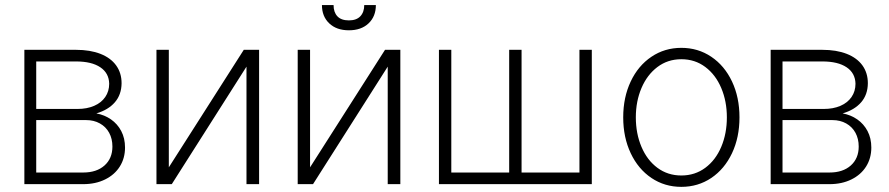

<svg xmlns="http://www.w3.org/2000/svg" viewBox="-20 -727 3508 758"><path d="M76.2 -530.3H280.3Q335.9 -530.3 376.5 -514.4Q417 -498.5 438.5 -468.8Q460 -439 460 -398.4Q459.5 -353 433.3 -323Q407.2 -293 360.4 -279.3Q392.6 -273.4 418.2 -255.6Q443.8 -237.8 458.7 -209.5Q473.6 -181.2 473.6 -144.5Q473.6 -102.5 453.1 -69.8Q432.6 -37.1 395 -18.6Q357.4 0 308.6 0H76.2ZM423.8 -148.4Q423.8 -179.2 410.9 -202.9Q397.9 -226.6 374.3 -239.7Q350.6 -252.9 320.3 -252.9H123V-45.9H308.6Q361.3 -45.9 392.6 -73.7Q423.8 -101.6 423.8 -148.4ZM411.1 -396.5Q410.2 -438.5 376 -461.4Q341.8 -484.4 280.3 -484.4H123V-296.9H286.1Q323.2 -296.9 351.6 -309.1Q379.9 -321.3 395.5 -344Q411.1 -366.7 411.1 -396.5Z M942.4 -530.3H1002.9V0H953.1V-463.9L658.2 0H597.7V-530.3H646.5V-66.4Z M1500 -530.3H1560.5V0H1510.7V-463.9L1215.8 0H1155.3V-530.3H1204.1V-66.4ZM1357.4 -607.4Q1308.6 -607.4 1279.8 -634.8Q1251 -662.1 1251 -707H1296.9Q1296.9 -678.7 1312 -662.6Q1327.1 -646.5 1357.4 -646.5Q1387.2 -646.5 1402.6 -662.8Q1418 -679.2 1418 -707H1463.9Q1463.9 -662.1 1435.1 -634.8Q1406.2 -607.4 1357.4 -607.4Z M1761.7 -530.3V-45.9H1990.2V-530.3H2039.1V-45.9H2267.6V-530.3H2316.4V0H1712.9V-530.3Z M2440.4 -263.7Q2440.4 -342.8 2470 -405.3Q2499.5 -467.8 2551.8 -502.9Q2604 -538.1 2669.9 -538.1Q2735.8 -538.1 2788.1 -502.9Q2840.3 -467.8 2869.9 -405.3Q2899.4 -342.8 2899.4 -263.7Q2899.4 -184.6 2869.9 -122.1Q2840.3 -59.6 2788.1 -24.4Q2735.8 10.7 2669.9 10.7Q2604 10.7 2551.8 -24.4Q2499.5 -59.6 2470 -122.1Q2440.4 -184.6 2440.4 -263.7ZM2849.6 -263.7Q2849.6 -327.1 2827.4 -379.6Q2805.2 -432.1 2764.4 -462.6Q2723.6 -493.2 2669.9 -493.2Q2616.2 -493.2 2575.4 -462.4Q2534.7 -431.6 2512.5 -379.4Q2490.2 -327.1 2490.2 -263.7Q2490.2 -199.7 2512.5 -147.2Q2534.7 -94.7 2575.4 -64.5Q2616.2 -34.2 2669.9 -34.2Q2723.6 -34.2 2764.4 -64.5Q2805.2 -94.7 2827.4 -147.2Q2849.6 -199.7 2849.6 -263.7Z M3022.5 -530.3H3226.6Q3282.2 -530.3 3322.8 -514.4Q3363.3 -498.5 3384.8 -468.8Q3406.2 -439 3406.2 -398.4Q3405.8 -353 3379.6 -323Q3353.5 -293 3306.6 -279.3Q3338.9 -273.4 3364.5 -255.6Q3390.1 -237.8 3405 -209.5Q3419.9 -181.2 3419.9 -144.5Q3419.9 -102.5 3399.4 -69.8Q3378.9 -37.1 3341.3 -18.6Q3303.7 0 3254.9 0H3022.5ZM3370.1 -148.4Q3370.1 -179.2 3357.2 -202.9Q3344.2 -226.6 3320.6 -239.7Q3296.9 -252.9 3266.6 -252.9H3069.3V-45.9H3254.9Q3307.6 -45.9 3338.9 -73.7Q3370.1 -101.6 3370.1 -148.4ZM3357.4 -396.5Q3356.4 -438.5 3322.3 -461.4Q3288.1 -484.4 3226.6 -484.4H3069.3V-296.9H3232.4Q3269.5 -296.9 3297.9 -309.1Q3326.2 -321.3 3341.8 -344Q3357.4 -366.7 3357.4 -396.5Z"/></svg>

Font: Pretendard JP ExtraLight
Style: Regular
Weight: 200
Designer: Base glyphs from Inter by Rasmus Andersson; Hangeul glyphs from Noto Sans CJK(Source Han Sans) by Jang Soo-young and Kan
Foundry: Kil Hyung-jin
Version: Version 1.309